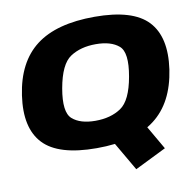

<svg xmlns="http://www.w3.org/2000/svg" viewBox="-89 -773 1039 1017"><g transform="rotate(-10 430.5 -264.0)"><path d="M562.5 152.5 474.5 1Q428.5 6.5 376 6.5Q171 6.5 90 -79.5Q9 -165.5 34 -337.5Q59.5 -513 169.5 -597Q279.5 -681 484.8 -681Q690 -681 770.8 -595Q851.5 -509 827 -337.5Q801 -162 691 -78Q675.5 -66 658.5 -56L731 69.5ZM395 -137.5Q477 -137.5 532.5 -174.8Q588 -212 610 -337.5Q632.5 -464 590 -500.5Q547.5 -537 465.5 -537Q384 -537 328.5 -500.5Q273 -464 250.5 -337.5Q228.5 -212 270.8 -174.8Q313 -137.5 395 -137.5Z"/></g></svg>

Font: Anybody ExtraExpanded ExtraBold
Style: Italic
Weight: 800
Width: 8
Italic angle: -10°
Designer: Tyler Finck
Foundry: Etcetera Type Company
Version: Version 1.010; ttfautohint (v1.8.3) -l 8 -r 50 -G 200 -x 14 